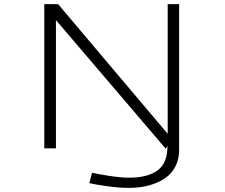

<svg xmlns="http://www.w3.org/2000/svg" viewBox="-20 -720 1090 932"><path d="M605 192Q557.5 192 499.2 183.8Q441 175.5 413.5 169L427 118.5Q451 124.5 509.2 133.5Q567.5 142.5 607 142.5Q696 142.5 744.5 107.5Q793 72.5 793 -12L784.5 2L251.5 -622.5V0H195V-700H262L794 -70.5V-700H849.5V8Q849.5 47.5 835.5 79.2Q821.5 111 798 131.8Q774.5 152.5 742.5 166.2Q710.5 180 676.2 186Q642 192 605 192Z"/></svg>

Font: League Mono Extended UltraLight
Style: Regular
Weight: 200
Width: 9
Designer: Tyler Finck
Foundry: The League of Moveable Type / Tyler Finck
Version: Version 2.210